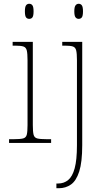

<svg xmlns="http://www.w3.org/2000/svg" viewBox="-20 -758 555 1018"><path d="M135 -658Q124 -658 118 -666Q112 -674 112 -698Q112 -721 118 -729.5Q124 -738 135 -738Q146 -738 152 -729.5Q158 -721 158 -698Q158 -674 152 -666Q146 -658 135 -658ZM28 0V-20H53Q87 -20 102.5 -24Q118 -28 122 -44Q126 -60 126 -95V-438Q126 -474 122 -490.5Q118 -507 104 -511.5Q90 -516 61 -516H47V-536H154V-95Q154 -60 158 -44Q162 -28 177.5 -24Q193 -20 227 -20H251V0ZM397 -658Q387 -658 380.5 -666Q374 -674 374 -698Q374 -721 380.5 -729.5Q387 -738 397 -738Q408 -738 414 -729.5Q420 -721 420 -698Q420 -674 414 -666Q408 -658 397 -658ZM279 240V215H288Q319 215 341.5 196.5Q364 178 376 134Q388 90 388 12V-439Q388 -474 384 -490.5Q380 -507 366.5 -511.5Q353 -516 325 -516H310V-536H416V12Q416 102 400 151.5Q384 201 356 220.5Q328 240 292 240Z"/></svg>

Font: Noto Serif Tamil SemiCondensed Thin
Style: Italic
Weight: 100
Width: 4
Italic angle: -12°
Designer: Indian Type Foundry, Tom Grace, and the Monotype Design Team
Foundry: Monotype Imaging Inc.
Version: Version 2.003; ttfautohint (v1.8.4.7-5d5b)